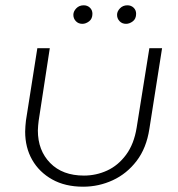

<svg xmlns="http://www.w3.org/2000/svg" viewBox="-20 -692 673 725"><path d="M592 -510 544 -205Q533 -133 496 -84.5Q459 -36 406 -11.5Q353 13 294 13Q226 13 177 -14.5Q128 -42 101.5 -88.5Q75 -135 75 -195Q75 -205 76 -216Q77 -227 78 -237L121 -510H168L126 -236Q125 -227 124 -217.5Q123 -208 123 -199Q123 -124 169.5 -76.5Q216 -29 297 -29Q343 -29 384.5 -48Q426 -67 456 -107.5Q486 -148 496 -210L544 -510ZM456 -602Q441 -602 431.5 -612Q422 -622 422 -636Q422 -649 433 -660.5Q444 -672 461 -672Q475 -672 484.5 -663Q494 -654 494 -640Q494 -621 481.5 -611.5Q469 -602 456 -602ZM291 -602Q276 -602 266.5 -612Q257 -622 257 -636Q257 -649 268 -660.5Q279 -672 296 -672Q310 -672 319.5 -663Q329 -654 329 -640Q329 -621 316.5 -611.5Q304 -602 291 -602Z"/></svg>

Font: MuseoModerno ExtraLight
Style: Italic
Weight: 250
Italic angle: -9°
Designer: Pablo Cosgaya, Héctor Gatti, Marcela Romero, and the Authors of The MuseoModerno Project.
Foundry: Omnibus-Type Team
Version: Version 1.003